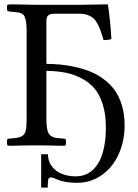

<svg xmlns="http://www.w3.org/2000/svg" viewBox="-20 -667 633 881"><path d="M551.8 -92.8Q551.8 -19.5 524.4 40.8Q497.1 101.1 446.8 136.5Q396.5 171.9 334 171.9Q307.1 171.9 284.7 168.2Q262.2 164.6 251 159.9Q239.7 155.3 230 151.4Q220.2 147.5 215.8 147Q205.6 147 202.1 153.8Q201.7 154.8 201.2 158.7Q200.7 162.6 200.2 164.1Q199.2 172.9 199.2 193.8H168.9V41H200.2Q200.2 82.5 230 108.9Q231.4 110.4 234.4 113Q237.3 115.7 238.8 117.2Q275.9 142.1 327.1 142.1Q350.1 142.1 369.9 135Q389.6 127.9 407.5 111.1Q425.3 94.2 438 68.8Q450.7 43.5 458.3 4.6Q465.8 -34.2 465.8 -83Q465.8 -142.6 451.4 -188.2Q437 -233.9 412.6 -262.2Q388.2 -290.5 352.5 -308.6Q316.9 -326.7 278.6 -334Q240.2 -341.3 192.9 -341.8V-120.1Q192.9 -85.4 199.2 -64Q207.5 -38.1 238.8 -34.2Q241.2 -33.7 248 -33.2Q254.9 -32.7 257.8 -32.2Q265.1 -32.2 279.8 -29.8Q283.2 -25.4 283.2 -14.4Q283.2 -3.4 279.8 1L264.2 2Q204.6 0 147.9 0Q91.3 0 29.8 2L15.1 1Q11.7 -3.4 11.7 -14.4Q11.7 -25.4 15.1 -29.8Q29.8 -32.2 37.1 -32.2Q52.2 -33.7 60.3 -35.2Q68.4 -36.6 77.9 -41Q87.4 -45.4 92.5 -54Q97.7 -62.5 100.1 -76.2Q102.1 -102.5 102.1 -121.1V-523.9Q102.1 -561.5 96.2 -581.1Q93.3 -592.8 87.4 -598.9Q81.5 -605 69.8 -608.9Q66.4 -609.4 55.4 -610.8Q44.4 -612.3 37.1 -612.8Q25.4 -612.8 15.1 -616.2Q11.7 -620.1 11.7 -630.9Q11.7 -641.6 15.1 -646L35.2 -647Q117.2 -645 147 -645H353Q395 -645 475.1 -647Q485.8 -578.1 491.2 -487.8Q476.1 -482.9 455.1 -482.9Q447.8 -508.3 442.9 -522.7Q438 -537.1 429 -554.9Q419.9 -572.8 409.9 -582Q399.9 -591.3 383.8 -597.7Q367.7 -604 347.2 -604H229Q210.9 -604 201.9 -596.7Q192.9 -589.4 192.9 -570.8V-374Q228 -373.5 260.5 -370.4Q293 -367.2 329.8 -358.6Q366.7 -350.1 397.7 -337.2Q428.7 -324.2 457.8 -302.2Q486.8 -280.3 507.1 -252Q527.3 -223.6 539.6 -182.9Q551.8 -142.1 551.8 -92.8Z"/></svg>

Font: Common Serif News
Style: Regular
Weight: 450
Designer: Philipp H. Poll, Khaled Hosny
Foundry: Stefan Peev, Context Ltd.
Version: Version 1.026